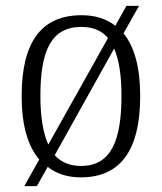

<svg xmlns="http://www.w3.org/2000/svg" viewBox="-20 -596 553 656"><path d="M114 -51 63 40H106L143 -26C173 -2 211 10 256 10C389 10 459 -79 459 -268C459 -366 439 -437 402 -482L455 -576H412L374 -508C343 -532 305 -544 259 -544C123 -544 54 -455 54 -268C54 -168 75 -97 114 -51ZM349 -466 145 -102C127 -142 118 -198 118 -268C118 -425 156 -504 258 -504C297 -504 327 -492 349 -466ZM257 -29C218 -29 188 -42 167 -66L370 -430C387 -391 395 -338 395 -268C395 -115 359 -29 257 -29Z"/></svg>

Font: Noto Serif Khmer SemiCondensed Light
Style: Regular
Weight: 300
Width: 4
Designer: Danh Hong and the Monotype Design Team
Foundry: Monotype Imaging Inc.
Version: Version 2.004